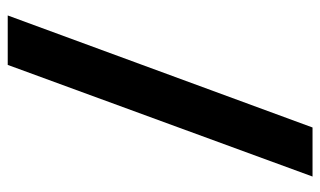

<svg xmlns="http://www.w3.org/2000/svg" viewBox="-186 -573 829 497"><g transform="rotate(-90 228.5 -324.5)"><path d="M147 70H20L309 -719H437Z"/></g></svg>

Font: Work Sans SemiBold
Style: Regular
Weight: 600
Designer: Wei Huang
Foundry: Wei Huang
Version: Version 1.500